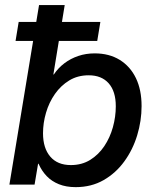

<svg xmlns="http://www.w3.org/2000/svg" viewBox="-20 -748 625 778"><path d="M286.6 10.3Q248 10.3 218.8 -1.5Q189.5 -13.2 169.2 -34.4Q148.9 -55.7 136.2 -84.5H134.3L120.1 0H18.1L138.2 -727.5H242.2L196.3 -446.3H198.2Q215.8 -472.7 241 -491.7Q266.1 -510.7 297.1 -521.2Q328.1 -531.7 363.8 -531.7Q422.4 -531.7 465.1 -505.4Q507.8 -479 530.8 -431.4Q553.7 -383.8 553.7 -318.4Q553.7 -258.3 535.9 -199.7Q518.1 -141.1 483.6 -93.8Q449.2 -46.4 399.7 -18.1Q350.1 10.3 286.6 10.3ZM267.1 -79.1Q311.5 -79.1 345.5 -100.1Q379.4 -121.1 402.6 -155.8Q425.8 -190.4 437.5 -232.7Q449.2 -274.9 449.2 -317.4Q449.2 -377.9 420.4 -410.4Q391.6 -442.9 339.4 -442.9Q294.9 -442.9 260.7 -422.1Q226.6 -401.4 202.6 -367.2Q178.7 -333 166.5 -291.3Q154.3 -249.5 154.3 -208Q154.3 -147.9 183.6 -113.5Q212.9 -79.1 267.1 -79.1ZM43 -582 55.7 -659.2H386.7L374 -582Z"/></svg>

Font: Inter 28pt Medium
Style: Italic
Weight: 500
Italic angle: -9.3988°
Designer: Rasmus Andersson
Foundry: rsms
Version: Version 4.001;git-66647c0bb